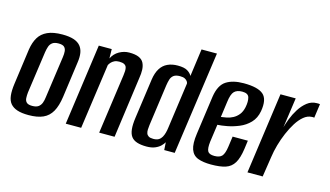

<svg xmlns="http://www.w3.org/2000/svg" viewBox="-77 -875 1945 1132"><g transform="rotate(15 895.5 -309.5)"><path d="M147 8Q105 8 78 -1Q51 -10 36 -28Q21 -46 17.5 -76Q14 -106 20 -149L50 -367Q57 -411 75 -441Q93 -471 128 -487Q163 -503 219 -503Q261 -503 288 -494Q315 -485 329.5 -467.5Q344 -450 348 -425Q352 -400 347 -367L317 -149Q309 -92 289.5 -57.5Q270 -23 235.5 -7.5Q201 8 147 8ZM154 -50Q179 -50 192 -59.5Q205 -69 211 -85Q217 -101 219 -120L255 -375Q258 -395 256.5 -411Q255 -427 245 -436.5Q235 -446 210 -446Q186 -446 173 -436.5Q160 -427 154.5 -411Q149 -395 146 -375L110 -120Q108 -101 109 -85Q110 -69 120 -59.5Q130 -50 154 -50Z M373 0 442 -495H521L522 -438Q537 -469 566 -485.5Q595 -502 627 -502Q664 -502 685.5 -492.5Q707 -483 716 -465Q725 -447 726 -423.5Q727 -400 722 -371L671 0H577L628 -364Q630 -378 630.5 -390.5Q631 -403 628 -413Q625 -423 614.5 -429Q604 -435 583 -435Q566 -435 554 -429Q542 -423 534.5 -414.5Q527 -406 523 -398L467 0Z M867 7Q833 7 809.5 -0.5Q786 -8 773.5 -24.5Q761 -41 758 -69.5Q755 -98 761 -140L795 -383Q801 -424 817.5 -450.5Q834 -477 861 -489.5Q888 -502 923 -502Q963 -502 982.5 -490Q1002 -478 1010 -462L1033 -630H1127L1038 0H974L971 -47Q965 -36 952.5 -23.5Q940 -11 919 -2Q898 7 867 7ZM894 -47Q915 -47 927 -54.5Q939 -62 946 -74.5Q953 -87 957 -102Q961 -117 963 -133Q973 -204 982.5 -273.5Q992 -343 1002 -413Q1002 -419 997 -426.5Q992 -434 981.5 -439.5Q971 -445 952 -445Q926 -445 913 -435Q900 -425 895 -408.5Q890 -392 887 -372L852 -120Q850 -105 849.5 -92Q849 -79 852.5 -69Q856 -59 865.5 -53Q875 -47 894 -47Z M1262 11Q1213 11 1181.5 -1Q1150 -13 1138 -46.5Q1126 -80 1135 -143L1168 -379Q1179 -450 1219 -476Q1259 -502 1326 -502Q1412 -502 1445.5 -473Q1479 -444 1466 -369Q1458 -325 1431 -297Q1404 -269 1367.5 -254Q1331 -239 1296 -232.5Q1261 -226 1238 -225L1223 -118Q1218 -76 1227 -59.5Q1236 -43 1268 -43Q1300 -43 1314 -58.5Q1328 -74 1334 -116L1343 -181H1436L1429 -129Q1421 -72 1402.5 -41.5Q1384 -11 1350.5 0Q1317 11 1262 11ZM1246 -275Q1261 -277 1280 -280.5Q1299 -284 1318 -294Q1337 -304 1351.5 -322Q1366 -340 1372 -369Q1379 -404 1372.5 -428Q1366 -452 1330 -452Q1298 -452 1281.5 -435.5Q1265 -419 1259 -370Z M1482 0 1551 -495H1644L1618 -312Q1624 -334 1636 -365.5Q1648 -397 1667.5 -428Q1687 -459 1713 -479.5Q1739 -500 1772 -500Q1776 -500 1782 -500Q1788 -500 1791 -499L1779 -413Q1777 -414 1772.5 -414.5Q1768 -415 1763 -414Q1738 -413 1715 -394Q1692 -375 1672.5 -344Q1653 -313 1637 -275.5Q1621 -238 1610 -199Q1599 -160 1594 -124L1575 0Z"/></g></svg>

Font: Alumni Sans SemiBold
Style: Italic
Weight: 600
Italic angle: -8°
Version: Version 1.016